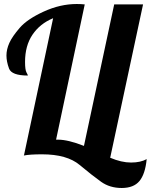

<svg xmlns="http://www.w3.org/2000/svg" viewBox="-20 -770 752 958"><path d="M99.1 4.9Q99.1 3.9 100.1 2.9L245.1 -679.2Q179.2 -651.9 142.1 -596.9Q105 -542 105 -460.9Q105 -421.4 112.1 -408.7Q119.1 -396 119.1 -393.1Q38.1 -393.1 25.1 -428Q12.2 -462.9 12.2 -493.2Q12.2 -523.4 26.6 -555.7Q41 -587.9 78.6 -631.3Q116.2 -674.8 198.5 -712.4Q280.8 -750 362.8 -750Q383.3 -750 402.8 -748L259.8 -73.2H269Q319.8 -73.2 398.9 -42L549.8 -748H693.8L529.8 17.1Q585.9 41 633.8 41Q681.6 41 711.9 23.9Q704.6 98.6 675.8 133.3Q647 168 587.4 168Q527.8 168 484.4 137Q440.9 106 377.4 53Q314 0 189.9 0Q128.4 0 99.1 5.9Z"/></svg>

Font: Lobster-Regular
Style: Regular
Weight: 400
Designer: Pablo Impallari
Foundry: Pablo Impallari
Version: Version 1.007; ttfautohint (v1.1) -l 8 -r 50 -G 50 -x 14 -D 